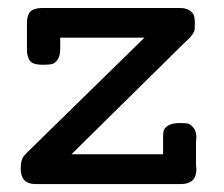

<svg xmlns="http://www.w3.org/2000/svg" viewBox="-20 -464 565 484"><path d="M32.2 -39.1Q32.2 -52.2 34.7 -59.6Q37.1 -66.9 39.1 -69.3Q41 -71.8 48.8 -80.1L344.2 -369.1H131.8V-340.8Q131.8 -322.8 125 -313.5Q118.2 -304.2 111.1 -302.5Q104 -300.8 90.8 -300.8H87.9Q72.8 -300.8 64 -304.4Q55.2 -308.1 52 -317.1Q48.8 -326.2 48.3 -330.1Q47.9 -334 47.9 -345.2V-398.9Q47.9 -410.2 48.3 -415Q48.8 -419.9 52 -428Q55.2 -436 64.2 -439.9Q73.2 -443.8 86.9 -443.8H433.1Q450.2 -443.8 459 -437Q467.8 -430.2 469.5 -423.1Q471.2 -416 471.2 -404.8Q471.2 -396 470.7 -390.4Q470.2 -384.8 466.6 -379.4Q462.9 -374 460.9 -371.6Q459 -369.1 451.4 -362.1Q443.8 -355 439.9 -351.1L160.2 -75.2H391.1V-115.2Q391.1 -128.4 392.6 -134.8Q394 -141.1 404.1 -147.5Q414.1 -153.8 433.1 -153.8Q445.3 -153.8 452.1 -152.8Q459 -151.9 467 -142.8Q475.1 -133.8 475.1 -117.2Q475.1 -116.2 474.6 -113Q474.1 -109.9 474.1 -108.9V-46.9Q474.1 -45.9 474.6 -43Q475.1 -40 475.1 -38.1Q475.1 0 436 0H67.9Q32.2 -1 32.2 -39.1Z"/></svg>

Font: CMU Typewriter Text
Style: Bold
Weight: 700
Version: Version 0.7.0